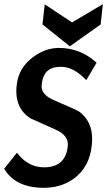

<svg xmlns="http://www.w3.org/2000/svg" viewBox="-22 -895 533 925"><path d="M-2 -82 59.6 -159.2Q112.3 -88.9 190.4 -88.9Q293.9 -88.9 304.7 -191.4Q309.6 -242.2 247.1 -270Q184.6 -297.9 124 -325.2Q56.6 -369.1 56.6 -455.1Q56.6 -469.7 58.6 -486.3Q67.4 -568.4 137.7 -620.1Q196.3 -664.1 261.7 -664.1Q365.2 -664.1 443.4 -592.8L393.6 -508.8Q333 -573.2 272.5 -573.2Q231.4 -573.2 210.9 -556.6Q183.6 -537.1 178.7 -485.4Q173.8 -440.4 236.3 -413.1Q346.7 -365.2 356.4 -359.4Q422.9 -313.5 421.9 -222.7Q421.9 -209 419.9 -193.4Q409.2 -90.8 335.9 -36.1Q274.4 9.8 188.5 9.8Q52.7 9.8 -2 -82ZM473.6 -875 462.9 -777.3 314.5 -671.9 182.6 -777.3 193.4 -874 325.2 -787.1Z"/></svg>

Font: Puritan
Style: BoldItalic
Weight: 700
Version: 2.1